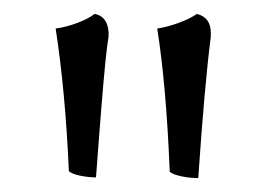

<svg xmlns="http://www.w3.org/2000/svg" viewBox="-20 -734 383 276"><path d="M134 -667Q130 -637 122 -532L118 -479Q107 -479 95 -481.5Q83 -484 79 -488Q74 -602 60 -693Q75 -695 91 -701Q107 -707 116 -714Q127 -712 132 -703Q137 -694 136 -681ZM283 -681Q274 -611 265 -478Q253 -478 241 -480.5Q229 -483 224 -487Q219 -611 206 -693Q220 -695 236.5 -701Q253 -707 263 -714Q283 -709 283 -687Z"/></svg>

Font: Vollkorn SC
Style: Regular
Weight: 400
Designer: Friedrich Althausen
Foundry: Friedrich Althausen
Version: Version 4.015